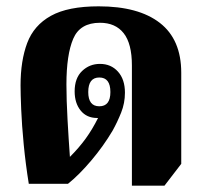

<svg xmlns="http://www.w3.org/2000/svg" viewBox="-20 -581 648 607"><path d="M397 6V-374Q397 -443 371 -476Q345 -509 296 -509Q233 -509 211.5 -458.5Q190 -408 190 -314Q190 -266 193.5 -203Q197 -140 201 -85Q230 -114 251 -143Q272 -172 290 -208H287Q254 -208 235 -231.5Q216 -255 216 -292Q216 -334 239.5 -356.5Q263 -379 296 -379Q331 -379 353 -354.5Q375 -330 375 -288Q375 -255 363 -225Q351 -195 336 -168Q307 -119 268.5 -73.5Q230 -28 195 0H71Q61 -62 55 -124Q49 -186 47 -235.5Q45 -285 45 -311Q45 -389 66 -445Q87 -501 141 -531Q195 -561 292 -561Q418 -561 485.5 -508.5Q553 -456 553 -351V-63L500 6ZM294 -245Q329 -245 329 -290Q329 -336 294 -336Q259 -336 259 -290Q259 -245 294 -245Z"/></svg>

Font: Noto Serif Thai Condensed Black
Style: Regular
Weight: 900
Width: 3
Designer: Monotype Design Team
Foundry: Monotype Imaging Inc.
Version: Version 2.002; ttfautohint (v1.8.4.7-5d5b)